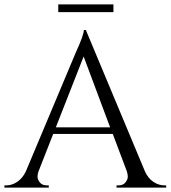

<svg xmlns="http://www.w3.org/2000/svg" viewBox="-30 -850 773 870"><path d="M234 -795V-830H484V-795ZM715 -10H723V0H498V-10H507Q528 -10 538.5 -23.5Q549 -37 549 -49Q549 -61 545 -73L481 -243H211L144 -72Q140 -60 140 -48.5Q140 -37 150.5 -23.5Q161 -10 182 -10H191V0H-10V-10H-1Q24 -10 48 -26Q72 -42 87 -73L313 -611Q350 -692 350 -714H359L627 -73Q641 -42 665 -26Q689 -10 715 -10ZM223 -273H469L349 -594Z"/></svg>

Font: Cinzel Decorative
Style: Regular
Weight: 400
Designer: Natanael Gama
Version: Version 1.002;PS 001.002;hotconv 1.0.56;makeotf.lib2.0.21325